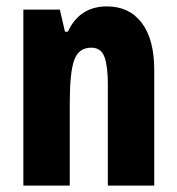

<svg xmlns="http://www.w3.org/2000/svg" viewBox="-20 -580 554 600"><path d="M314 -560Q384 -560 423 -508.5Q462 -457 462 -361V0H317V-317Q317 -373 306.5 -402Q296 -431 265 -431Q226 -431 212 -392.5Q198 -354 198 -258V0H53V-550H167L183 -481H192Q229 -560 314 -560Z"/></svg>

Font: Noto Sans Thai ExtCond ExtBd
Style: Regular
Weight: 800
Width: 2
Designer: Monotype Design Team
Foundry: Monotype Imaging Inc.
Version: Version 2.002; ttfautohint (v1.8.4.7-5d5b)